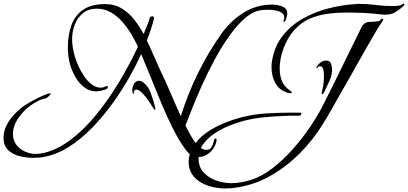

<svg xmlns="http://www.w3.org/2000/svg" viewBox="-40 -766 2303 1084"><path d="M145 125Q109 125 70.5 115.5Q32 106 6 81.5Q-20 57 -20 12Q-20 -25 -3 -58.5Q14 -92 40.5 -120Q67 -148 95 -168Q104 -174 124 -186Q144 -198 168 -210Q192 -222 212.5 -230.5Q233 -239 244 -239Q246 -239 246 -238Q246 -232 234.5 -222Q223 -212 218 -210Q214 -209 209 -208.5Q204 -208 199 -206Q177 -199 154 -184.5Q131 -170 113 -155Q82 -128 57.5 -90Q33 -52 33 -9Q33 26 52 51Q71 76 100.5 89.5Q130 103 162 103Q186 103 210 97Q281 79 346.5 32Q412 -15 470.5 -80.5Q529 -146 579 -220Q629 -294 669.5 -367Q710 -440 739 -502Q723 -537 700.5 -574.5Q678 -612 649.5 -644Q621 -676 585.5 -696.5Q550 -717 506 -717Q459 -717 428 -691.5Q397 -666 382 -626.5Q367 -587 367 -545Q367 -520 371.5 -495Q376 -470 383 -445Q389 -423 402.5 -393.5Q416 -364 435 -336Q454 -308 478 -289.5Q502 -271 529 -271Q541 -271 549.5 -275.5Q558 -280 563 -280Q569 -280 569 -273Q569 -266 555.5 -261Q542 -256 526.5 -253Q511 -250 505 -250Q466 -250 436 -273Q406 -296 386.5 -330Q367 -364 357 -397Q350 -422 346.5 -447Q343 -472 343 -497Q343 -568 363 -623.5Q383 -679 429.5 -711Q476 -743 553 -743Q607 -743 647 -718.5Q687 -694 717.5 -655.5Q748 -617 771 -574L798 -641Q801 -648 802.5 -655Q804 -662 807 -668Q809 -671 813 -672.5Q817 -674 820 -674Q829 -674 829 -664Q829 -657 824 -639.5Q819 -622 812 -601Q805 -580 798.5 -562.5Q792 -545 789 -537Q809 -496 827 -454Q845 -412 864 -371Q895 -307 923 -241Q951 -175 981 -110Q1020 -236 1078.5 -354.5Q1137 -473 1213 -580Q1263 -649 1335.5 -694.5Q1408 -740 1496 -740Q1513 -740 1533 -736Q1553 -732 1567.5 -721.5Q1582 -711 1582 -689Q1582 -685 1579.5 -673.5Q1577 -662 1572.5 -652Q1568 -642 1563 -642Q1561 -642 1561 -645Q1561 -650 1563 -655.5Q1565 -661 1565 -666Q1565 -686 1548 -695.5Q1531 -705 1509.5 -708Q1488 -711 1473 -711Q1460 -711 1446.5 -710Q1433 -709 1420 -706Q1376 -695 1332.5 -654Q1289 -613 1247.5 -553Q1206 -493 1169 -424Q1132 -355 1101 -286Q1070 -217 1046 -157Q1022 -97 1007 -57Q1015 -42 1027 -19Q1039 4 1054 27Q1069 50 1087.5 65Q1106 80 1125 80Q1142 80 1150 70.5Q1158 61 1162 48Q1166 35 1168.5 25.5Q1171 16 1176 16Q1183 16 1183 24Q1183 27 1181 35Q1179 43 1178 46Q1167 77 1140 99Q1113 121 1079 121Q1042 121 1016 89Q985 50 956.5 -2Q928 -54 902.5 -111Q877 -168 854 -224Q831 -280 812 -327Q798 -361 784.5 -394.5Q771 -428 757 -461Q729 -398 687.5 -325Q646 -252 593.5 -179.5Q541 -107 479.5 -44Q418 19 350 62.5Q282 106 208 120Q193 123 177 124Q161 125 145 125ZM834 -145Q832 -145 829 -150.5Q826 -156 824 -157Q819 -166 808 -183Q797 -200 783 -218Q769 -236 755 -248Q741 -260 730 -260Q721 -260 718 -253.5Q715 -247 715 -239Q715 -235 713 -234Q709 -236 708 -245.5Q707 -255 707 -259Q707 -274 716.5 -292Q726 -310 745 -310Q751 -310 757 -307.5Q763 -305 768 -301Q798 -279 811.5 -240Q825 -201 835 -166Q836 -163 836.5 -160Q837 -157 837 -153Q837 -152 836.5 -148.5Q836 -145 834 -145ZM1598 -239Q1543 -250 1518 -291.5Q1493 -333 1493 -385Q1493 -391 1493 -397Q1493 -403 1494 -409Q1505 -496 1551 -557.5Q1597 -619 1665.5 -658.5Q1734 -698 1813.5 -718.5Q1893 -739 1970 -743Q1975 -744 1980 -744Q1985 -744 1990 -744Q2036 -744 2081 -738Q2126 -732 2172 -732Q2180 -732 2187 -732Q2194 -732 2201 -733Q2213 -734 2220 -736Q2227 -738 2237 -745Q2238 -745 2238.5 -745.5Q2239 -746 2240 -746Q2243 -746 2243 -742Q2243 -737 2237 -731Q2212 -709 2190 -696Q2168 -683 2133 -683Q2127 -683 2120.5 -683.5Q2114 -684 2108 -685Q2060 -691 2012 -693Q1964 -695 1916 -695Q1862 -695 1809 -688Q1756 -681 1708.5 -660.5Q1661 -640 1622 -597Q1585 -556 1562 -496Q1539 -436 1539 -380Q1539 -339 1552.5 -307Q1566 -275 1601 -252Q1607 -248 1607 -244Q1607 -239 1601 -239ZM1232 298Q1198 298 1161.5 290Q1125 282 1094 264Q1063 246 1044 217Q1025 188 1025 147Q1025 126 1031.5 105.5Q1038 85 1048 66Q1076 18 1123.5 -15.5Q1171 -49 1226.5 -71.5Q1282 -94 1333 -106Q1399 -122 1468.5 -126Q1538 -130 1605 -130H1653Q1661 -130 1661 -125Q1661 -115 1651 -113H1625Q1607 -113 1589.5 -112.5Q1572 -112 1554 -111Q1501 -109 1447 -103.5Q1393 -98 1341 -85Q1305 -76 1260 -58.5Q1215 -41 1174.5 -14.5Q1134 12 1107.5 47.5Q1081 83 1081 129Q1081 177 1110 208Q1139 239 1181.5 253.5Q1224 268 1265 268Q1294 268 1321.5 263Q1349 258 1376 250Q1437 231 1497 185Q1557 139 1611 78.5Q1665 18 1708.5 -46Q1752 -110 1780 -165Q1827 -257 1872.5 -350.5Q1918 -444 1964 -537Q1965 -539 1971.5 -552Q1978 -565 1986 -581.5Q1994 -598 2000 -610Q2006 -622 2007 -623Q2026 -643 2044.5 -642.5Q2063 -642 2086 -645Q2105 -647 2108.5 -653.5Q2112 -660 2118 -660Q2124 -660 2124 -656Q2124 -654 2122 -650Q2094 -610 2070 -567Q2046 -524 2021 -482Q1984 -415 1946 -349Q1908 -283 1870 -216Q1848 -177 1826 -138Q1804 -99 1780 -61Q1728 23 1654.5 97.5Q1581 172 1491.5 224Q1402 276 1301 292Q1267 298 1232 298ZM1779 -234Q1776 -234 1776 -238Q1776 -241 1776.5 -244Q1777 -247 1778 -250Q1789 -294 1789 -336Q1789 -344 1788 -357Q1787 -370 1782.5 -381Q1778 -392 1767 -392Q1757 -392 1754.5 -386.5Q1752 -381 1748 -381Q1746 -381 1746 -383L1747 -387Q1755 -402 1769.5 -413Q1784 -424 1801 -424Q1822 -424 1828.5 -407.5Q1835 -391 1835 -374Q1835 -343 1820.5 -310Q1806 -277 1792 -249Q1791 -246 1786.5 -240Q1782 -234 1779 -234Z"/></svg>

Font: My Soul
Style: Regular
Weight: 400
Designer: Robert E. Leuschke
Foundry: Robert E. Leuschke
Version: Version 1.010; ttfautohint (v1.8.4.7-5d5b)